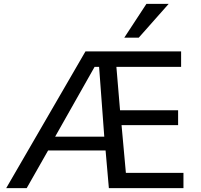

<svg xmlns="http://www.w3.org/2000/svg" viewBox="-20 -978 1047 998"><path d="M626 -782.2 741.2 -958H856.9L701.2 -782.2ZM266.6 -267.6H522L495.1 -630.4H471.7ZM12.2 0 424.3 -710.9H921.4V-630.4H585L604 -404.8H905.8V-327.6H611.8L634.3 -79.6H933.6V0H545.9L528.8 -195.8H230L118.7 0Z"/></svg>

Font: Muli
Style: Regular
Weight: 400
Designer: Vernon Adams
Foundry: newtypography
Version: Version 2; ttfautohint (v1.00rc1.6-4cba) -l 8 -r 50 -G 200 -